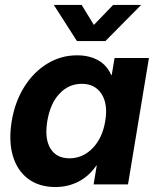

<svg xmlns="http://www.w3.org/2000/svg" viewBox="-20 -752 636 783"><path d="M206.5 10.7Q139.2 10.7 94.5 -22.9Q49.8 -56.6 32.2 -117.2Q14.6 -177.7 27.8 -258.3Q41 -337.4 79.1 -397.9Q117.2 -458.5 172.9 -492.4Q228.5 -526.4 294.4 -526.4Q344.2 -526.4 380.4 -506.1Q416.5 -485.8 433.6 -445.8H435.5L447.3 -515.6H587.4L502 0H361.8L374.5 -77.1H373Q343.3 -33.7 300.3 -11.5Q257.3 10.7 206.5 10.7ZM263.2 -106.4Q317.4 -106.4 357.7 -147.7Q397.9 -189 409.2 -258.3Q420.9 -327.1 394.3 -368.7Q367.7 -410.2 313.5 -410.2Q260.7 -410.2 222.9 -370.4Q185.1 -330.6 172.9 -258.3Q161.1 -186 185.8 -146.2Q210.4 -106.4 263.2 -106.4ZM313 -731.9 362.8 -650.4 441.4 -731.9H555.2V-731.4L409.7 -584.5H293.9L199.7 -731.4V-731.9Z"/></svg>

Font: Inter Display
Style: Bold Italic
Weight: 700
Italic angle: -9.39999°
Designer: Rasmus Andersson
Foundry: rsms
Version: Version 4.000;git-a52131595